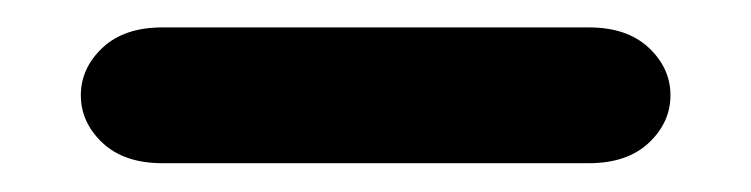

<svg xmlns="http://www.w3.org/2000/svg" viewBox="-20 -506 540 138"><path d="M96.7 -388.7H403.3Q430.7 -388.7 446.3 -403.3Q461.9 -418 461.9 -437.5Q461.9 -457 446.3 -471.7Q430.7 -486.3 403.3 -486.3H96.7Q69.3 -486.3 53.7 -471.7Q38.1 -457 38.1 -437.5Q38.1 -418 53.7 -403.3Q69.3 -388.7 96.7 -388.7Z"/></svg>

Font: Workbench
Style: Regular
Weight: 400
Designer: Jens Kutilek
Foundry: Jens Kutilek
Version: Version 2.001